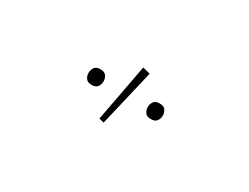

<svg xmlns="http://www.w3.org/2000/svg" viewBox="-32 -916 664 511"><g transform="rotate(30 300.0 -661.0)"><path d="M209 -642Q196 -642 191 -649.5Q186 -657 186 -665V-667Q186 -675 191 -682.5Q196 -690 209 -690Q222 -690 227 -682.5Q232 -675 232 -667V-665Q232 -657 227 -649.5Q222 -642 209 -642ZM391 -642Q378 -642 373 -649.5Q368 -657 368 -665V-667Q368 -675 373 -682.5Q378 -690 391 -690Q404 -690 409 -682.5Q414 -675 414 -667V-665Q414 -657 409 -649.5Q404 -642 391 -642ZM272 -575 305 -751 328 -745 287 -571Z"/></g></svg>

Font: IBM Plex Serif Thin
Style: Regular
Weight: 100
Designer: Mike Abbink, Paul van der Laan, Pieter van Rosmalen
Foundry: Bold Monday
Version: Version 3.001